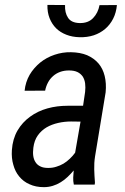

<svg xmlns="http://www.w3.org/2000/svg" viewBox="-20 -751 510 781"><path d="M455.6 -730.5 384.8 -730C380.9 -709 372.1 -691.4 358.9 -677.7C345.7 -663.6 327.1 -656.7 304.2 -657.2C281.2 -657.7 265.6 -665 256.8 -678.7C247.6 -692.4 243.7 -709.5 244.6 -730.5L172.9 -731C172.4 -710.9 175.3 -693.4 181.6 -677.2C188 -661.1 196.8 -647.5 208 -636.2C219.2 -625 233.4 -616.2 249.5 -609.9C265.6 -603.5 283.7 -600.1 303.7 -599.6C324.2 -599.1 343.3 -601.6 361.3 -607.4C378.9 -613.3 394.5 -622.1 407.7 -633.3C420.9 -644.5 432.1 -658.7 440.4 -675.3C448.7 -691.4 453.6 -710 455.6 -730.5ZM280.3 0H365.2L366.2 -8.3C364.7 -26.9 363.8 -44.9 363.3 -62C362.8 -79.1 363.8 -96.7 366.7 -115.2L409.7 -375.5C412.1 -399.9 410.6 -421.9 405.8 -441.9C400.9 -461.9 392.6 -479 380.4 -493.2C368.2 -507.3 353 -518.1 334.5 -526.4C315.4 -534.2 293.9 -538.1 269 -538.6C246.1 -539.1 223.6 -535.6 202.1 -528.3C180.2 -521 160.6 -510.3 143.6 -496.6C126.5 -482.4 111.8 -465.8 100.6 -446.8C89.4 -427.2 82.5 -405.8 80.1 -381.8L163.6 -382.3C166 -394.5 169.9 -405.3 175.3 -415.5C180.7 -425.8 188 -434.6 196.3 -441.9C204.6 -449.2 213.9 -454.6 224.6 -458.5C235.4 -462.4 247.1 -464.4 260.3 -464.4C274.4 -464.4 285.6 -462.4 294.9 -458C304.2 -453.6 311 -447.3 316.4 -439.9C321.3 -432.1 324.7 -422.9 326.2 -412.1C327.6 -401.4 327.6 -389.6 326.2 -377L317.9 -320.8H254.9C226.6 -320.8 199.2 -317.4 172.9 -310.1C146.5 -302.7 123 -291.5 102.5 -276.4C81.5 -261.2 64.5 -242.7 51.3 -220.2C38.1 -197.3 30.3 -170.9 28.3 -140.1C26.9 -118.7 28.8 -98.6 34.2 -80.6C39.1 -62.5 46.9 -46.4 58.1 -33.2C69.3 -19.5 83 -8.8 100.1 -1.5C116.7 6.3 136.2 10.3 158.7 10.3C171.4 10.3 183.6 8.3 194.8 4.9C206.1 1.5 216.8 -3.4 227.1 -9.8C236.8 -15.6 246.1 -22.9 254.9 -31.2C263.7 -39.6 272 -48.3 279.8 -57.6C278.8 -47.9 278.3 -38.1 277.8 -28.8C277.3 -19.5 278.3 -9.8 280.3 0ZM176.3 -67.9C163.1 -67.9 152.3 -69.8 144 -74.2C135.7 -78.1 128.9 -84 124.5 -91.3C119.6 -98.6 116.7 -106.9 115.2 -117.2C113.8 -127.4 114.3 -138.2 115.7 -150.4C118.2 -169.9 124 -186.5 133.8 -200.2C143.1 -213.4 155.3 -224.6 169.4 -232.9C183.6 -241.2 199.7 -247.1 216.8 -251C233.9 -254.9 251.5 -256.8 269 -256.8L307.6 -256.3L285.6 -129.9C279.3 -121.1 272 -112.8 264.2 -105.5C255.9 -97.7 247.6 -90.8 238.3 -85.4C229 -80.1 219.2 -75.7 209 -72.8C198.7 -69.3 187.5 -67.9 176.3 -67.9Z"/></svg>

Font: Roboto Condensed
Style: Italic
Weight: 400
Designer: Google
Version: Version 1.000;PS 001.000;hotconv 1.0.88;makeotf.lib2.5.64775